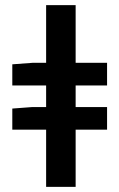

<svg xmlns="http://www.w3.org/2000/svg" viewBox="-20 -726 464 746"><path d="M159.2 0V-222.2H27.8V-304.2L106 -310.1H159.2V-394H27.8V-476.1L106 -481.9H159.2V-706.1H273.9V-481.9H396V-394H273.9V-310.1H396V-222.2H273.9V0Z"/></svg>

Font: Source Sans 3 Semibold
Style: Regular
Weight: 600
Designer: Paul D. Hunt
Foundry: Adobe
Version: Version 3.052;hotconv 1.1.0;makeotfexe 2.6.0